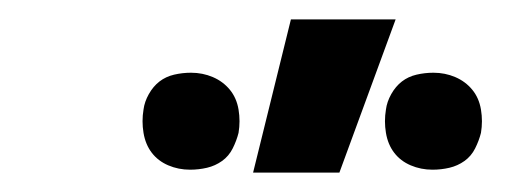

<svg xmlns="http://www.w3.org/2000/svg" viewBox="-20 -778 540 198"><path d="M426 -603Q414 -603 403.5 -607.5Q393 -612 386.5 -620.5Q380 -629 378 -641Q376 -653 378 -665Q379 -673 383.5 -681Q388 -689 394.5 -694Q401 -699 409.5 -701Q418 -703 427 -703Q439 -703 449.5 -698.5Q460 -694 467 -685.5Q474 -677 476 -665Q478 -653 476 -641Q474 -633 470 -625Q466 -617 459 -612Q452 -607 443.5 -605Q435 -603 426 -603ZM176 -603Q164 -603 153.5 -607.5Q143 -612 136.5 -620.5Q130 -629 128 -641Q126 -653 128 -665Q129 -673 133.5 -681Q138 -689 144.5 -694Q151 -699 159.5 -701Q168 -703 177 -703Q189 -703 199.5 -698.5Q210 -694 217 -685.5Q224 -677 226 -665Q228 -653 226 -641Q224 -633 220 -625Q216 -617 209 -612Q202 -607 193.5 -605Q185 -603 176 -603ZM241 -600 280 -758H388L330 -600Z"/></svg>

Font: Iosevka Extrabold
Style: Italic
Weight: 800
Italic angle: -9°
Monospace: yes
Designer: Belleve Invis
Foundry: Belleve Invis
Version: Version 32.5.0; ttfautohint (v1.8.4)